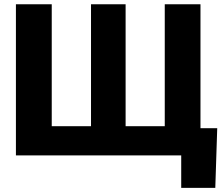

<svg xmlns="http://www.w3.org/2000/svg" viewBox="-20 -748 1075 924"><path d="M56.6 -727.5V0H852.1V156.2H1016.1L1025.4 -130.9H944.8V-727.5H772.9V-140.6H584.5V-727.5H418V-140.6H229V-727.5Z"/></svg>

Font: Inter ExtraBold
Style: Regular
Weight: 800
Designer: Rasmus Andersson
Foundry: rsms
Version: Version 4.001;git-9221beed3